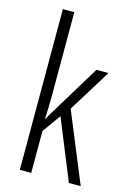

<svg xmlns="http://www.w3.org/2000/svg" viewBox="-117 -818 595 877"><g transform="rotate(15 181.0 -380.0)"><path d="M122 -372V-760H68V0H122V-198L184 -285L300 0H356L220 -330L345 -532H288L154 -312C142 -293 133 -277 121 -255H119C121 -295 122 -330 122 -372Z"/></g></svg>

Font: Noto Sans Arabic UI XCn Lt
Style: Regular
Weight: 300
Width: 2
Designer: Monotype Design Team, Nadine Chahine and Nizar Qandah
Foundry: Monotype Imaging Inc.
Version: Version 2.010